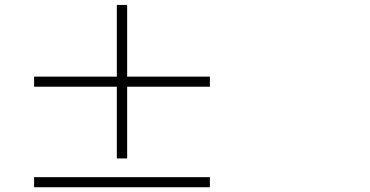

<svg xmlns="http://www.w3.org/2000/svg" viewBox="-20 -790 1540 800"><path d="M122.1 -9.8V-51.8H854.5V-9.8ZM466.8 -129.9V-428.7H122.1V-470.7H466.8V-769.5H509.8V-470.7H854.5V-428.7H509.8V-129.9Z"/></svg>

Font: Bpmf Zihi Box R
Style: R
Weight: 400
Foundry: But Ko
Version: Version 1.320